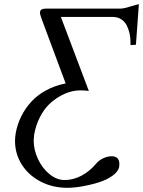

<svg xmlns="http://www.w3.org/2000/svg" viewBox="-20 -687 684 918"><path d="M557.1 -646Q571.3 -646 603 -655.8Q634.8 -665.5 644 -667L629.9 -473.1L604 -471.2V-484.9Q604 -504.9 600.1 -524.2Q596.2 -543.5 587.4 -562.5Q578.6 -581.5 561.5 -593.5Q544.4 -605.5 521 -606H271L404.8 -252Q390.6 -254.9 363.8 -254.9Q341.3 -254.9 316.7 -248.3Q292 -241.7 264.2 -225.6Q236.3 -209.5 212.6 -186Q189 -162.6 169.9 -125Q150.9 -87.4 143.1 -42Q141.1 -24.4 141.1 -15.1Q141.1 29.3 161.4 73Q181.6 116.7 216.3 145.3Q251 173.8 289.1 173.8Q330.1 173.8 369.4 153.1Q408.7 132.3 439.9 95.2Q452.6 79.6 473.4 69.8Q494.1 60.1 514.2 60.1Q550.8 60.1 550.8 98.1Q550.8 106 549.8 109.9Q545.9 133.3 517.8 153.3Q489.7 173.3 451.2 185.3Q412.6 197.3 373 204.1Q333.5 210.9 301.8 210.9Q231 210.9 173.3 180.7Q115.7 150.4 83.7 99.1Q51.8 47.9 51.8 -13.2Q51.8 -27.8 55.2 -50.8Q63 -93.3 81.8 -131.1Q100.6 -168.9 129.6 -200.7Q158.7 -232.4 200.9 -255.4Q243.2 -278.3 293.9 -288.1L181.2 -590.8Q179.7 -595.2 176.8 -603.5Q173.8 -611.8 172.4 -617.4Q170.9 -623 170.9 -627Q170.9 -629.9 171.9 -631.8Q173.8 -646 202.1 -646Z"/></svg>

Font: Common Serif News
Style: Italic
Weight: 450
Italic angle: -12°
Designer: Philipp H. Poll, Khaled Hosny
Foundry: Stefan Peev, Context Ltd.
Version: Version 1.026